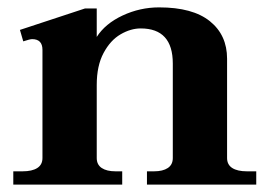

<svg xmlns="http://www.w3.org/2000/svg" viewBox="-20 -500 730 520"><path d="M674 -36V0H378V-36H397Q421 -36 434.5 -45Q448 -54 448 -72V-328Q448 -423 361 -423Q334 -423 306.5 -407Q279 -391 260.5 -356.5Q242 -322 242 -270V-72Q242 -54 255.5 -45Q269 -36 293 -36H311V0H16V-36H41Q67 -36 81 -45Q95 -54 95 -72V-365Q95 -394 67 -394Q61 -394 43 -388L34 -419L210 -477H242V-400Q265 -436 312 -458Q359 -480 411 -480Q502 -480 548.5 -442.5Q595 -405 595 -341V-72Q595 -54 609 -45Q623 -36 649 -36Z"/></svg>

Font: Taviraj SemiBold
Style: Regular
Weight: 600
Designer: Katatrad Team
Foundry: CadsonDemak
Version: Version 1.001